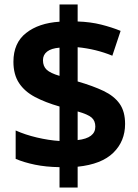

<svg xmlns="http://www.w3.org/2000/svg" viewBox="-20 -780 615 858"><path d="M246 -33Q185 -34 136.5 -44Q88 -54 50 -70V-197Q92 -178 145 -165.5Q198 -153 246 -150V-304Q183 -322 136.5 -346.5Q90 -371 65 -409Q40 -447 40 -504Q40 -588 96.5 -632.5Q153 -677 246 -683V-760H327V-684Q385 -682 432.5 -670Q480 -658 519 -642L482 -531Q409 -561 327 -569V-416Q396 -396 443 -373.5Q490 -351 514.5 -316.5Q539 -282 539 -226Q539 -149 486.5 -97.5Q434 -46 327 -35V58H246ZM246 -567Q209 -564 190.5 -549.5Q172 -535 172 -511Q172 -484 188.5 -468.5Q205 -453 246 -441ZM327 -154Q406 -163 406 -214Q406 -240 389.5 -254.5Q373 -269 327 -282Z"/></svg>

Font: Noto Sans Georgian Bold
Style: Regular
Weight: 700
Designer: Monotype Design Team, Akaki Razmadze
Foundry: Google LLC
Version: Version 2.005; ttfautohint (v1.8.4.7-5d5b)